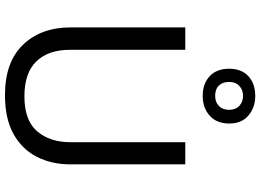

<svg xmlns="http://www.w3.org/2000/svg" viewBox="-157 -878 1045 771"><g transform="rotate(90 365.5 -492.5)"><path d="M640 -252Q640 -178 610 -118.5Q580 -59 518.5 -24.5Q457 10 362 10Q229 10 159.5 -62.5Q90 -135 90 -254V-714H180V-251Q180 -164 226.5 -116Q273 -68 367 -68Q464 -68 507.5 -119.5Q551 -171 551 -252V-714H640ZM365 -784Q316 -784 286 -812Q256 -840 256 -890Q256 -940 286 -967.5Q316 -995 365 -995Q412 -995 444 -967.5Q476 -940 476 -891Q476 -840 444.5 -812Q413 -784 365 -784ZM365 -834Q390 -834 405.5 -849Q421 -864 421 -890Q421 -916 405 -931Q389 -946 365 -946Q341 -946 325 -931Q309 -916 309 -890Q309 -864 323.5 -849Q338 -834 365 -834Z"/></g></svg>

Font: Noto Sans Mende Kikakui
Style: Regular
Weight: 400
Designer: Monotype Design Team
Foundry: Monotype Imaging Inc.
Version: Version 2.003; ttfautohint (v1.8.4.7-5d5b)